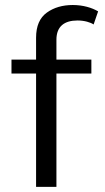

<svg xmlns="http://www.w3.org/2000/svg" viewBox="-20 -731 409 751"><path d="M121.1 -443.4V0H200.7V-443.4H337.4V-498H200.7V-575.7C200.7 -627.9 231.9 -650.9 283.2 -650.9C310.1 -650.9 334 -643.6 346.2 -635.3L363.8 -686.5C339.8 -700.7 305.2 -711.4 264.6 -711.4C225.1 -711.4 190.9 -701.7 163.1 -681.6C135.3 -661.6 121.1 -628.9 121.1 -583.5V-498H24.9V-443.4Z"/></svg>

Font: Estedad Regular
Style: Regular
Weight: 400
Designer: Amin Abedi
Version: Version 7.3